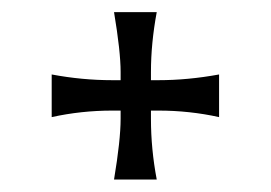

<svg xmlns="http://www.w3.org/2000/svg" viewBox="-20 -397 440 312"><path d="M176 -280Q176 -313.3 165.3 -377.3H234.7Q225.3 -326.7 225.3 -280V-266.7H237.3Q285.3 -266.7 336 -276V-206.7Q288 -217.3 237.3 -217.3H225.3V-204Q225.3 -154.7 234.7 -105.3H165.3Q176 -169.3 176 -204V-217.3H162.7Q112 -217.3 64 -206.7V-276Q113.3 -266.7 162.7 -266.7H176Z"/></svg>

Font: Tenali Ramakrishna
Style: Regular
Weight: 400
Designer: Appaji Ambarisha Darbha
Foundry: Andhrapradesh Society for Knowledge Networks
Version: Version 1.0.5; ttfautohint (v1.2.25-373a) -l 7 -r 28 -G 50 -